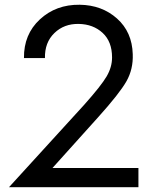

<svg xmlns="http://www.w3.org/2000/svg" viewBox="-20 -781 654 801"><path d="M198.8 -80H557.5V0H17.5L331.2 -343.8Q402.5 -423.8 425 -462.5Q447.5 -501.2 447.5 -541.2Q447.5 -607.5 408.1 -643.8Q368.8 -680 308.8 -681.2Q247.5 -682.5 206.9 -643.1Q166.2 -603.8 167.5 -538.8H80Q78.8 -637.5 146.2 -700Q213.8 -762.5 312.5 -761.2Q405 -760 468.1 -703.8Q531.2 -647.5 533.8 -555Q536.2 -492.5 507.5 -441.9Q478.8 -391.2 388.8 -291.2Z"/></svg>

Font: Now Alt
Style: Regular
Weight: 400
Designer: Alfredo Marco Pradil
Foundry: Alfredo Marco Pradil
Version: Version 1.002;PS 001.002;hotconv 1.0.88;makeotf.lib2.5.64775